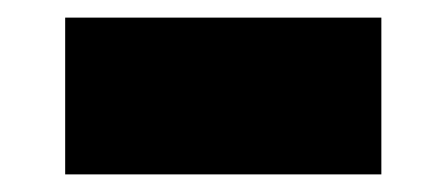

<svg xmlns="http://www.w3.org/2000/svg" viewBox="-20 -424 507 218"><path d="M54 -226V-404H413V-226Z"/></svg>

Font: BDO Grotesk Black
Style: Regular
Weight: 900
Designer: Deni Anggara
Foundry: Lokal Container
Version: Version 2.000